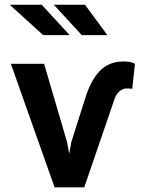

<svg xmlns="http://www.w3.org/2000/svg" viewBox="-20 -801 640 821"><path d="M266.1 -195.8 275.9 -144 285.6 -195.8 344.2 -379.9Q367.7 -457.5 407 -497.8Q446.3 -538.1 506.3 -538.1Q520.5 -538.1 533.2 -536.4Q545.9 -534.7 557.1 -528.3L545.4 -420.9Q543.5 -421.9 535.6 -422.4Q527.8 -422.9 522 -422.9Q503.4 -422.9 488.8 -408.4Q474.1 -394 468.3 -373.5L340.3 0H213.4L26.4 -528.3H168.5ZM277.8 -650.9H164.6L21.5 -780.8H158.2ZM439 -650.9H329.6L210 -780.8H343.3Z"/></svg>

Font: Roboto Mono
Style: Bold
Weight: 700
Designer: Google
Version: Version 2.000985; 2015; ttfautohint (v1.3)